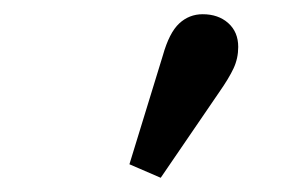

<svg xmlns="http://www.w3.org/2000/svg" viewBox="-20 -802 415 270"><path d="M162 -571 209 -724Q218 -756 232 -769Q246 -782 265 -782Q287 -782 301 -769.5Q315 -757 315 -736Q315 -720 308.5 -706Q302 -692 288 -672L206 -552Z"/></svg>

Font: Source Serif 4 SmText Semibold
Style: Regular
Weight: 600
Designer: Frank Grießhammer
Foundry: Adobe
Version: Version 4.005;hotconv 1.1.0;makeotfexe 2.6.0